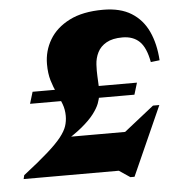

<svg xmlns="http://www.w3.org/2000/svg" viewBox="-52 -749 771 831"><g transform="rotate(-5 333.0 -334.0)"><path d="M545 -373 529.5 -322H76L91.5 -373ZM216.5 -165H571L378 -88L605.5 -268H633L499 32H481L433.5 0H20L24 -16.5Q90.5 -68 130.8 -103.8Q171 -139.5 191.2 -165.2Q211.5 -191 218.5 -212.2Q225.5 -233.5 225.5 -256.5Q225.5 -284.5 216.2 -309Q207 -333.5 194.8 -359Q182.5 -384.5 173.2 -415.2Q164 -446 164 -486.5Q164 -544 192.8 -592.5Q221.5 -641 279.5 -670.5Q337.5 -700 426 -700Q500.5 -700 548.5 -670.2Q596.5 -640.5 621.5 -586.8Q646.5 -533 651 -461L612.5 -456.5Q601 -520 573.2 -546.8Q545.5 -573.5 499 -573.5Q456 -573.5 429.5 -558.5Q403 -543.5 390.8 -519Q378.5 -494.5 377 -466Q375.5 -438 376.8 -416Q378 -394 378.8 -374.5Q379.5 -355 377 -333.5Q375.5 -317.5 367.8 -297.2Q360 -277 341.2 -252.5Q322.5 -228 288 -199.5Q253.5 -171 198 -138Z"/></g></svg>

Font: Newsreader 36pt ExtraBold
Style: Italic
Weight: 800
Italic angle: -17°
Designer: Hugues Gentile
Foundry: Production Type
Version: Version 1.003